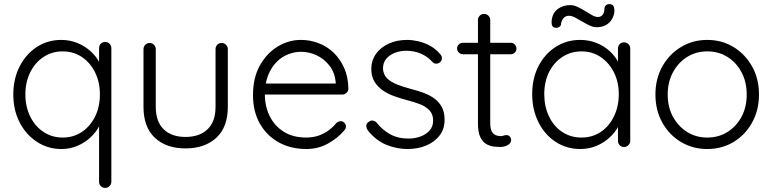

<svg xmlns="http://www.w3.org/2000/svg" viewBox="-20 -718 3772 938"><path d="M494 -513Q507 -513 515.5 -504Q524 -495 524 -482V170Q524 182 515 191Q506 200 494 200Q480 200 472 191Q464 182 464 170V-149L481 -163Q481 -135 466 -104.5Q451 -74 423.5 -48Q396 -22 359.5 -6Q323 10 280 10Q214 10 160.5 -25Q107 -60 76 -120Q45 -180 45 -257Q45 -333 76 -393.5Q107 -454 160 -488.5Q213 -523 279 -523Q321 -523 358 -508Q395 -493 423.5 -467Q452 -441 468.5 -407.5Q485 -374 485 -338L464 -353V-482Q464 -495 472 -504Q480 -513 494 -513ZM286 -46Q339 -46 380 -73.5Q421 -101 444.5 -148.5Q468 -196 468 -257Q468 -317 444.5 -364.5Q421 -412 380 -439.5Q339 -467 286 -467Q234 -467 192.5 -439.5Q151 -412 127.5 -364.5Q104 -317 104 -257Q104 -197 127.5 -149Q151 -101 192.5 -73.5Q234 -46 286 -46Z M1063 -508Q1076 -508 1084.5 -499Q1093 -490 1093 -478V-196Q1093 -97 1037 -45Q981 7 886 7Q792 7 736.5 -45Q681 -97 681 -196V-478Q681 -490 689.5 -499Q698 -508 711 -508Q724 -508 732.5 -499Q741 -490 741 -478V-196Q741 -124 779.5 -86.5Q818 -49 886 -49Q955 -49 994 -86.5Q1033 -124 1033 -196V-478Q1033 -490 1041 -499Q1049 -508 1063 -508Z M1477 10Q1400 10 1341 -23Q1282 -56 1249 -115Q1216 -174 1216 -253Q1216 -338 1249.5 -398Q1283 -458 1336.5 -490.5Q1390 -523 1450 -523Q1494 -523 1535.5 -507.5Q1577 -492 1609 -461.5Q1641 -431 1661 -387Q1681 -343 1682 -285Q1682 -273 1673 -264.5Q1664 -256 1652 -256H1251L1239 -310H1633L1620 -298V-318Q1615 -365 1589 -398Q1563 -431 1526.5 -448Q1490 -465 1450 -465Q1420 -465 1388.5 -453Q1357 -441 1331.5 -415.5Q1306 -390 1290 -350.5Q1274 -311 1274 -257Q1274 -198 1298 -150Q1322 -102 1367 -74Q1412 -46 1476 -46Q1510 -46 1538 -56Q1566 -66 1587.5 -82.5Q1609 -99 1623 -117Q1634 -126 1644 -126Q1655 -126 1662.5 -118Q1670 -110 1670 -100Q1670 -88 1660 -79Q1630 -43 1582 -16.5Q1534 10 1477 10Z M1777 -81Q1769 -93 1769.5 -104.5Q1770 -116 1782 -123Q1790 -130 1800.5 -129Q1811 -128 1820 -119Q1847 -84 1885.5 -62.5Q1924 -41 1977 -41Q2005 -41 2032.5 -50.5Q2060 -60 2078 -79.5Q2096 -99 2096 -129Q2096 -160 2078 -179Q2060 -198 2031.5 -209Q2003 -220 1971 -228Q1937 -237 1905 -248.5Q1873 -260 1848.5 -277.5Q1824 -295 1809 -320Q1794 -345 1794 -381Q1794 -423 1817 -455Q1840 -487 1879.5 -505Q1919 -523 1969 -523Q1994 -523 2023 -516.5Q2052 -510 2080 -495Q2108 -480 2130 -454Q2139 -445 2139 -433.5Q2139 -422 2129 -413Q2121 -407 2110.5 -407Q2100 -407 2093 -415Q2069 -442 2036 -456Q2003 -470 1965 -470Q1936 -470 1910.5 -460.5Q1885 -451 1868 -432Q1851 -413 1851 -382Q1853 -353 1871.5 -335Q1890 -317 1920.5 -305Q1951 -293 1989 -283Q2021 -275 2050.5 -264Q2080 -253 2102.5 -236.5Q2125 -220 2138.5 -195Q2152 -170 2152 -132Q2152 -88 2127.5 -56Q2103 -24 2062 -7Q2021 10 1971 10Q1917 10 1866.5 -11Q1816 -32 1777 -81Z M2242 -509H2475Q2487 -509 2495 -500.5Q2503 -492 2503 -480Q2503 -469 2495 -461Q2487 -453 2475 -453H2242Q2230 -453 2221.5 -461.5Q2213 -470 2213 -481Q2213 -493 2221.5 -501Q2230 -509 2242 -509ZM2345 -650Q2358 -650 2366.5 -641Q2375 -632 2375 -620V-118Q2375 -90 2382.5 -76Q2390 -62 2402 -57.5Q2414 -53 2426 -53Q2434 -53 2440.5 -55.5Q2447 -58 2455 -58Q2464 -58 2470.5 -51Q2477 -44 2477 -33Q2477 -19 2461 -9.5Q2445 0 2423 0Q2414 0 2396 -1.5Q2378 -3 2359 -12.5Q2340 -22 2327.5 -46Q2315 -70 2315 -115V-620Q2315 -632 2323.5 -641Q2332 -650 2345 -650Z M3029 -511Q3042 -511 3050.5 -502Q3059 -493 3059 -480V-30Q3059 -18 3050 -9Q3041 0 3029 0Q3015 0 3007 -9Q2999 -18 2999 -30V-149L3016 -157Q3016 -129 3000.5 -100Q2985 -71 2958 -46Q2931 -21 2894.5 -5.5Q2858 10 2815 10Q2748 10 2694.5 -25Q2641 -60 2610.5 -121Q2580 -182 2580 -258Q2580 -336 2611 -395.5Q2642 -455 2695 -489Q2748 -523 2814 -523Q2857 -523 2894.5 -508Q2932 -493 2960 -467Q2988 -441 3004 -407.5Q3020 -374 3020 -338L2999 -353V-480Q2999 -493 3007 -502Q3015 -511 3029 -511ZM2821 -46Q2874 -46 2915 -73.5Q2956 -101 2979.5 -149.5Q3003 -198 3003 -258Q3003 -317 2979.5 -364Q2956 -411 2915 -439Q2874 -467 2821 -467Q2769 -467 2727.5 -440Q2686 -413 2662.5 -366Q2639 -319 2639 -258Q2639 -198 2662 -149.5Q2685 -101 2726.5 -73.5Q2768 -46 2821 -46ZM2698 -582Q2682 -582 2677.5 -593Q2673 -604 2676 -625Q2682 -658 2707 -675.5Q2732 -693 2766 -693Q2784 -693 2802.5 -684Q2821 -675 2839 -664Q2857 -653 2872.5 -644Q2888 -635 2901 -635Q2915 -635 2923.5 -645Q2932 -655 2933 -673Q2932 -684 2939 -691Q2946 -698 2956 -698Q2973 -698 2978 -686.5Q2983 -675 2981 -656Q2977 -634 2965.5 -618Q2954 -602 2936 -593.5Q2918 -585 2894 -585Q2879 -585 2860.5 -593.5Q2842 -602 2824 -613Q2806 -624 2789.5 -632.5Q2773 -641 2759 -641Q2746 -641 2736 -632.5Q2726 -624 2721 -604Q2722 -594 2714.5 -588Q2707 -582 2698 -582Z M3688 -256Q3688 -180 3654.5 -119.5Q3621 -59 3564 -24.5Q3507 10 3435 10Q3364 10 3306.5 -24.5Q3249 -59 3215.5 -119.5Q3182 -180 3182 -256Q3182 -333 3215.5 -393Q3249 -453 3306.5 -488Q3364 -523 3435 -523Q3507 -523 3564 -488Q3621 -453 3654.5 -393Q3688 -333 3688 -256ZM3628 -256Q3628 -317 3603 -364.5Q3578 -412 3534.5 -439.5Q3491 -467 3435 -467Q3380 -467 3336.5 -439.5Q3293 -412 3267.5 -364.5Q3242 -317 3242 -256Q3242 -195 3267.5 -148Q3293 -101 3336.5 -73.5Q3380 -46 3435 -46Q3491 -46 3534.5 -73.5Q3578 -101 3603 -148Q3628 -195 3628 -256Z"/></svg>

Font: Quicksand Light
Style: Regular
Weight: 400
Version: Version 3.004